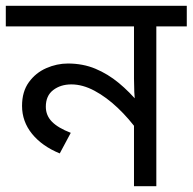

<svg xmlns="http://www.w3.org/2000/svg" viewBox="-30 -642 664 662"><path d="M614 -622V-551H509V0H432V-243L448 -187Q415 -233 376 -270Q337 -307 296 -329Q255 -351 216 -351Q179 -351 153.5 -331.5Q128 -312 128 -274Q128 -244 149 -222.5Q170 -201 214 -184L176 -113Q115 -138 80.5 -180.5Q46 -223 46 -277Q46 -326 69.5 -358.5Q93 -391 129.5 -407Q166 -423 204 -423Q256 -423 299 -405Q342 -387 379.5 -356Q417 -325 451 -284L437 -280Q434 -303 433 -325.5Q432 -348 432 -371V-551H-10V-622Z"/></svg>

Font: ubangla15
Style: Book
Weight: 400
Designer: Jelle Bosma - Monotype Design Team
Foundry: Monotype Imaging Inc.
Version: Version 2.003